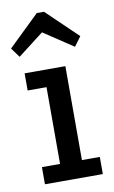

<svg xmlns="http://www.w3.org/2000/svg" viewBox="-85 -717 450 761"><g transform="rotate(-10 139.5 -337.0)"><path d="M33 -69H106V-378H30V-447H194V-69H266V0H33ZM245 -516 126 -595 22 -515 -6 -553 119 -674H148L273 -554Z"/></g></svg>

Font: Zilla Slab Medium
Style: Regular
Weight: 500
Designer: Typotheque.com
Foundry: Typotheque type foundry
Version: Version 1.1; 2017